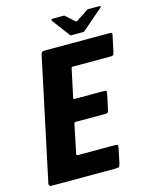

<svg xmlns="http://www.w3.org/2000/svg" viewBox="-122 -897 768 976"><g transform="rotate(-15 262.5 -409.5)"><path d="M25 0Q19 0 15.5 -4Q12 -8 13 -14L150 -658Q153 -673 168 -673H508Q522 -673 524 -671Q526 -669 523 -656L506 -576Q503 -562 499 -559.5Q495 -557 483 -557H289Q282 -557 281.5 -556Q281 -555 279 -549L248 -405Q247 -398 247.5 -397Q248 -396 254 -396H404Q419 -396 420.5 -393Q422 -390 419 -374L404 -303Q401 -288 397.5 -285Q394 -282 380 -282H230Q225 -282 223 -281Q221 -280 220 -275L189 -125Q188 -119 188.5 -117.5Q189 -116 195 -116H387Q404 -116 405.5 -112.5Q407 -109 404 -94L389 -22Q385 -6 380.5 -3Q376 0 361 0ZM321 -713Q315 -713 314 -717L244 -810Q243 -813 244.5 -816Q246 -819 250 -819H309Q315 -819 317 -815L360 -776Q363 -771 370 -776L429 -815Q435 -819 439 -819H498Q503 -819 503 -816Q503 -813 500 -810L392 -717Q388 -713 383 -713Z"/></g></svg>

Font: Glory Thin ExtraBold
Style: Italic
Weight: 800
Italic angle: -12°
Version: Version 1.011